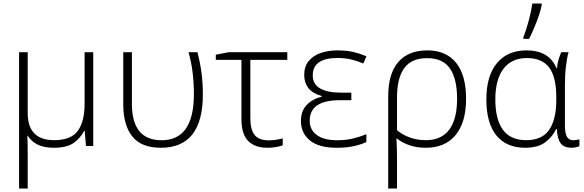

<svg xmlns="http://www.w3.org/2000/svg" viewBox="-20 -826 3304 1086"><path d="M507.3 -530.8V0H466.3L459 -85.9H456.1Q434.6 -44.4 396.2 -17.3Q357.9 9.8 284.2 9.8Q228 9.8 192.1 -8.5Q156.2 -26.9 137.7 -57.6H134.8Q135.7 -38.6 136.2 -12.7Q136.7 13.2 136.7 43V240.2H87.9V-530.8H136.7V-187Q136.7 -33.2 286.1 -33.2Q382.3 -33.2 420.4 -86.4Q458.5 -139.6 458.5 -238.3V-530.8Z M890.1 9.8Q778.8 9.8 728 -54.7Q677.2 -119.1 677.2 -235.4V-530.8H726.1V-238.8Q726.1 -32.7 894 -32.7Q1076.7 -32.7 1076.7 -293.5Q1076.7 -356.9 1069.6 -415Q1062.5 -473.1 1046.4 -530.8H1096.7Q1111.8 -473.1 1119.6 -416Q1127.4 -358.9 1127.4 -292Q1127.4 9.8 890.1 9.8Z M1605 -530.8V-487.3H1396V-157.7Q1396 -93.3 1420.2 -62.7Q1444.3 -32.2 1500 -32.2Q1520.5 -32.2 1541.7 -35.4Q1563 -38.6 1579.1 -43.5V-3.9Q1564.9 1.5 1541.7 5.6Q1518.6 9.8 1493.2 9.8Q1420.9 9.8 1383.3 -29.1Q1345.7 -67.9 1345.7 -151.4V-487.3H1200.7V-516.6L1273.9 -530.8Z M1967.3 -301.8V-259.3H1902.3Q1819.8 -259.3 1775.9 -231.2Q1731.9 -203.1 1731.9 -143.1Q1731.9 -91.3 1772.2 -62Q1812.5 -32.7 1887.7 -32.7Q1936.5 -32.7 1976.6 -42.5Q2016.6 -52.2 2052.2 -66.9V-22.5Q2024.4 -9.3 1982.4 0.2Q1940.4 9.8 1885.7 9.8Q1781.7 9.8 1731.9 -32.5Q1682.1 -74.7 1682.1 -141.1Q1682.1 -196.8 1713.4 -231Q1744.6 -265.1 1799.8 -279.3V-282.7Q1747.6 -297.9 1724.1 -328.1Q1700.7 -358.4 1700.7 -401.9Q1700.7 -450.2 1726.1 -481Q1751.5 -511.7 1794.2 -526.4Q1836.9 -541 1888.7 -541Q1940.4 -541 1977.8 -532.2Q2015.1 -523.4 2052.7 -507.8L2034.7 -466.8Q2003.9 -480.5 1967.5 -489.3Q1931.2 -498 1889.2 -498Q1749 -498 1749 -399.4Q1749 -301.8 1912.6 -301.8Z M2616.2 -267.1Q2616.2 -133.8 2556.9 -62Q2497.6 9.8 2388.7 9.8Q2336.9 9.8 2295.7 -4.6Q2254.4 -19 2225.6 -42H2222.2Q2224.1 -15.1 2224.9 13.2Q2225.6 41.5 2225.6 76.2V240.2H2175.8V-280.8Q2175.8 -409.2 2232.7 -475.1Q2289.6 -541 2397.5 -541Q2502.4 -541 2559.3 -471.4Q2616.2 -401.9 2616.2 -267.1ZM2396 -497.1Q2307.1 -497.1 2266.4 -440.4Q2225.6 -383.8 2225.6 -274.9V-89.4Q2256.8 -63 2298.6 -48.1Q2340.3 -33.2 2389.6 -33.2Q2475.6 -33.2 2520.5 -92Q2565.4 -150.9 2565.4 -267.1Q2565.4 -380.4 2525.1 -438.7Q2484.9 -497.1 2396 -497.1Z M2950.7 9.8Q2844.7 9.8 2787.8 -59.8Q2731 -129.4 2731 -263.7Q2731 -397.5 2791 -469.2Q2851.1 -541 2958.5 -541Q3085.4 -541 3127.4 -440.9H3130.9Q3131.8 -464.4 3138.9 -487.8Q3146 -511.2 3154.8 -530.8H3195.8Q3186.5 -497.6 3180.9 -450Q3175.3 -402.3 3175.3 -339.8V-118.7Q3175.3 -69.8 3187.5 -51.3Q3199.7 -32.7 3222.7 -32.7Q3241.2 -32.7 3257.3 -38.1V0.5Q3250 4.4 3237.5 7.1Q3225.1 9.8 3212.4 9.8Q3171.4 9.8 3152.1 -14.4Q3132.8 -38.6 3129.4 -96.2H3125.5Q3105.5 -52.7 3064.2 -21.5Q3022.9 9.8 2950.7 9.8ZM2956.1 -33.2Q3046.9 -33.2 3086.7 -92.3Q3126.5 -151.4 3126.5 -259.3V-275.4Q3126.5 -391.6 3085.9 -444.6Q3045.4 -497.6 2960.4 -497.6Q2873.5 -497.6 2827.6 -436.8Q2781.7 -376 2781.7 -263.2Q2781.7 -150.4 2824.7 -91.8Q2867.7 -33.2 2956.1 -33.2ZM2940.4 -606V-615.2Q2955.6 -653.3 2970.2 -707.3Q2984.9 -761.2 2990.7 -806.2H3043.9V-796.4Q3038.6 -769 3026.9 -734.9Q3015.1 -700.7 3000.5 -666.5Q2985.8 -632.3 2972.7 -606Z"/></svg>

Font: Open Sans Light
Style: Regular
Weight: 300
Designer: Monotype Design Team
Foundry: Monotype Imaging Inc.
Version: Version 3.000; ttfautohint (v1.8.4)